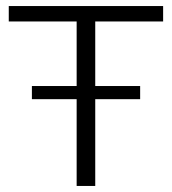

<svg xmlns="http://www.w3.org/2000/svg" viewBox="-20 -615 568 635"><path d="M233.5 0V-544H9V-595H519.5V-544H295V0ZM85.5 -287V-330.5H443.5V-287Z"/></svg>

Font: Encode Sans SC SemiExpanded Light
Style: Regular
Weight: 300
Width: 6
Designer: Multiple Designers
Foundry: Impallari Type
Version: Version 3.002